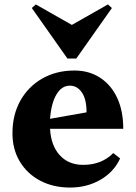

<svg xmlns="http://www.w3.org/2000/svg" viewBox="-20 -828 610 863"><path d="M295 15Q219 15 160.5 -16Q102 -47 69 -102Q36 -157 36 -229Q36 -312 71.5 -375.5Q107 -439 170 -475Q233 -511 315 -511Q380 -511 429.5 -479Q479 -447 506.5 -388.5Q534 -330 534 -249H205Q209 -174 248.5 -130.5Q288 -87 354 -87Q437 -87 489 -140L520 -116Q492 -55 431.5 -20Q371 15 295 15ZM294 -443Q257 -443 233.5 -403Q210 -363 205 -294L369 -323Q369 -382 348 -412.5Q327 -443 294 -443ZM141 -808 303 -716 465 -808 483 -792 323 -565H283L123 -792Z"/></svg>

Font: Platypi
Style: Bold
Weight: 700
Designer: David Sargent
Foundry: Bolt Cutter Type
Version: Version 1.200; ttfautohint (v1.8.4.7-5d5b)